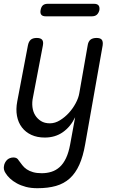

<svg xmlns="http://www.w3.org/2000/svg" viewBox="-24 -760 644 1012"><path d="M346 0 372 -142Q348 -92 307.5 -63.5Q267 -35 212 -35Q172 -35 141.5 -49Q111 -63 91.5 -88.5Q72 -114 65.5 -149Q59 -184 67 -226L123 -520Q127 -541 138 -550.5Q149 -560 170 -560Q190 -560 198 -550.5Q206 -541 202 -520L150 -248Q144 -221 147 -196Q150 -171 161.5 -152.5Q173 -134 192 -122Q211 -110 239 -110Q266 -110 292 -126Q318 -142 339 -165Q360 -188 375 -216Q390 -244 394 -269L438 -520Q441 -541 452.5 -550.5Q464 -560 485 -560Q505 -560 512.5 -550.5Q520 -541 517 -520L425 0Q414 64 394 108.5Q374 153 343.5 180.5Q313 208 271 220Q229 232 173 232Q139 232 112.5 225Q86 218 65 206.5Q44 195 29 181Q14 167 5 152Q-1 143 -3 133.5Q-5 124 -3 115Q-2 106 2.5 97.5Q7 89 13 83Q19 77 28 73.5Q37 70 47 70Q56 70 63 73.5Q70 77 75 86Q84 98 93.5 110.5Q103 123 117 132.5Q131 142 150.5 147.5Q170 153 196 153Q223 153 247 145.5Q271 138 290.5 120.5Q310 103 324 73.5Q338 44 346 0ZM217 -674Q200 -674 193.5 -682.5Q187 -691 190 -707Q193 -724 202 -732Q211 -740 228 -740H471Q488 -740 495 -732Q502 -724 500 -707Q496 -691 486.5 -682.5Q477 -674 460 -674Z"/></svg>

Font: Maple Mono Light
Style: Italic
Weight: 300
Italic angle: -10°
Monospace: yes
Designer: subframe7536
Version: Version 7.000